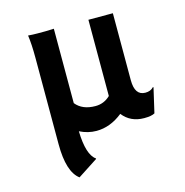

<svg xmlns="http://www.w3.org/2000/svg" viewBox="-105 -611 876 908"><g transform="rotate(-15 333.0 -156.5)"><path d="M173.8 198.7Q118.7 157.7 118.7 22V-400.4Q118.7 -469.7 112.3 -512.2Q134.8 -510.3 157.2 -510.3H195.8Q211.9 -510.3 238.3 -511.7V-147.5Q270.5 -107.4 334.5 -107.4Q376.5 -107.4 407.2 -137.2V-510.3H526.9V-182.6Q526.9 -107.4 578.6 -107.4Q604.5 -107.4 618.2 -123H622.1L594.2 -2Q578.1 7.3 542.5 7.3Q475.6 7.3 437.5 -41.5Q376.5 7.3 309.1 7.3Q267.1 7.3 227.1 -12.7Q230 103.5 272 132.3V134.8Z"/></g></svg>

Font: Hammersmith One
Style: Regular
Weight: 400
Designer: Nicole Fally
Foundry: Nicole Fally
Version: Version 1.003